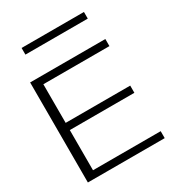

<svg xmlns="http://www.w3.org/2000/svg" viewBox="-201 -976 1005 1097"><g transform="rotate(-30 302.0 -427.5)"><path d="M54.2 0V-660H550.4V-613.3H114.5V-358.5H540.4V-311H114.5V-45.9H561V0ZM110.4 -811.2V-855H521.8V-811.2Z"/></g></svg>

Font: Panamera Thin
Style: Regular
Weight: 100
Designer: Bastien Sozeau
Foundry: NBR — Bastien Sozeau
Version: Version 3.003;gftools[0.9.33]